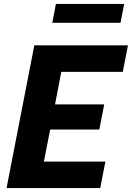

<svg xmlns="http://www.w3.org/2000/svg" viewBox="-20 -962 674 982"><path d="M13.5 0H492.5L519 -135.5H204.5L236.5 -299.5H488L513 -428H261.5L293.5 -594.5H608L634.5 -730H155.5ZM615 -942H266L247.5 -845.5H596.5Z"/></svg>

Font: Monaspace Neon ExtraBold
Style: Italic
Weight: 800
Italic angle: -11°
Designer: Riley Cran & the Lettermatic Team
Foundry: Lettermatic
Version: Version 1.200 (Monaspace Neon)